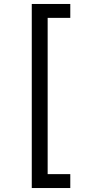

<svg xmlns="http://www.w3.org/2000/svg" viewBox="-20 -812 455 967"><path d="M140 -792H334V-722H220V65H334V135H140Z"/></svg>

Font: lgurmukhi05
Style: Book
Weight: 400
Designer: Jelle Bosma - Monotype Design Team
Foundry: Monotype Imaging Inc.
Version: Version 2.003